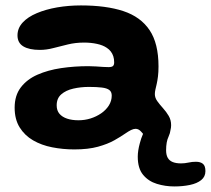

<svg xmlns="http://www.w3.org/2000/svg" viewBox="-20 -493 778 708"><path d="M254 58Q212 58 172.5 50.2Q133 42.5 102 24.5Q71 6.5 52.5 -23.2Q34 -53 34 -96Q34 -141 56.8 -170.8Q79.5 -200.5 118 -217.5Q156.5 -234.5 205.2 -241.8Q254 -249 306 -249Q320 -249 334.2 -248Q348.5 -247 360.8 -246.2Q373 -245.5 380.5 -245.5Q392 -245.5 396.5 -249.5Q401 -253.5 401 -263Q401 -275.5 397.8 -285.5Q394.5 -295.5 388.5 -303.2Q382.5 -311 374 -316.5Q359.5 -326.5 337.5 -331.2Q315.5 -336 290 -336Q258.5 -336 230.5 -329.2Q202.5 -322.5 177 -315.8Q151.5 -309 127 -309Q87.5 -309 66 -322Q44.5 -335 44.5 -362.5Q44.5 -389 63.5 -409.8Q82.5 -430.5 115.8 -444.5Q149 -458.5 191 -465.8Q233 -473 278.5 -473Q371.5 -473 435 -452Q498.5 -431 531.5 -382Q564.5 -333 564.5 -248Q564.5 -227 562.5 -211Q560.5 -195 557.8 -183.2Q555 -171.5 553 -162.5Q551 -153.5 551 -146Q551 -132.5 560 -120Q569 -107.5 581 -94.2Q593 -81 602 -65.8Q611 -50.5 611 -31.5Q611 -22.5 609 -15Q607.5 -2 601.5 11Q592.5 29.5 592.5 61Q592.5 78 598.5 88.8Q604.5 99.5 616.8 104.5Q629 109.5 647.5 109.5Q661.5 109.5 674.8 106.5Q688 103.5 702.5 103.5Q719 103.5 728.2 111Q737.5 118.5 737.5 138Q737.5 158.5 722 171Q706.5 183.5 680.2 189Q654 194.5 622.5 194.5Q589.5 194.5 558.5 185Q527.5 175.5 507.8 151.8Q488 128 488 85Q488 63 495.5 35.5Q500 17.5 507.5 0.5Q503.5 -3.5 500 -8Q491 -18 480 -18Q472.5 -18 463.2 -13.5Q454 -9 441 0Q426 10.5 401.8 24.2Q377.5 38 341.5 48Q305.5 58 254 58ZM269.5 -49.5Q292.5 -49.5 314 -56.2Q335.5 -63 353.2 -75.2Q371 -87.5 381.5 -104.2Q392 -121 392 -140.5Q392 -154.5 383 -161.2Q374 -168 355.2 -170.2Q336.5 -172.5 308 -172.5Q277.5 -172.5 250.2 -166.2Q223 -160 206 -145.2Q189 -130.5 189 -104.5Q189 -85.5 199.2 -73.5Q209.5 -61.5 227.5 -55.5Q245.5 -49.5 269.5 -49.5Z"/></svg>

Font: Gluten Thin SemiBold
Style: Regular
Weight: 600
Version: Version 1.300